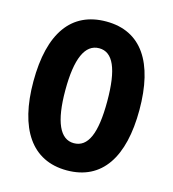

<svg xmlns="http://www.w3.org/2000/svg" viewBox="-109 -815 825 916"><g transform="rotate(15 303.0 -357.5)"><path d="M565 -358C565 -591 478 -725 304 -725C132 -725 41 -598 41 -359C41 -127 130 10 304 10C478 10 565 -125 565 -358ZM199 -358C199 -514 234 -593 304 -593C372 -593 406 -518 406 -358C406 -199 373 -124 303 -124C235 -124 199 -202 199 -358Z"/></g></svg>

Font: Noto Sans Devanagari ExtraCondensed ExtraBold
Style: Regular
Weight: 800
Width: 2
Designer: Jelle Bosma - Monotype Design Team
Foundry: Monotype Imaging Inc.
Version: Version 2.004